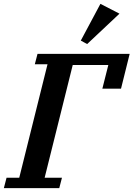

<svg xmlns="http://www.w3.org/2000/svg" viewBox="-50 -978 694 998"><path d="M-16 -54H50L197 -644H131L145 -698H624L579 -517H482L513 -640H328L182 -54H272L258 0H-30ZM370 -767 472 -958 571 -907 403 -749Z"/></svg>

Font: IBM Plex Serif SmBld
Style: Italic
Weight: 600
Italic angle: -14°
Designer: Mike Abbink, Paul van der Laan, Pieter van Rosmalen
Foundry: Bold Monday
Version: Version 3.001